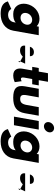

<svg xmlns="http://www.w3.org/2000/svg" viewBox="2109 -3395 1698 5956"><g transform="rotate(90 2958.0 -417.0)"><path d="M23 188C71 376 248 412 409 412C672 412 887 278 932 20L1072 -770H806L795 -709H790C737 -763 659 -793 557 -793C332 -793 142 -610 102 -385C62 -160 188 22 413 22C518 22 612 7 680 -56L670 1C646 138 524 181 450 181C334 181 280 128 259 82ZM384 -385C403 -491 496 -566 597 -566C696 -566 763 -491 744 -385C725 -280 637 -205 533 -205C425 -205 365 -280 384 -385Z M1955 -348C1959 -358 1796 -26 1914 -179L1738 -275C1661 -206 1622 -190 1536 -190C1468 -190 1376 -230 1397 -348ZM1430 -496C1447 -566 1507 -620 1599 -620C1677 -620 1725 -577 1723 -496Z M2201 -770H2090L2054 -567H2165L2113 -272C2089 -136 2112 22 2324 22C2434 22 2528 -26 2528 -26L2499 -241C2499 -241 2463 -217 2429 -217C2387 -217 2375 -251 2388 -323L2431 -567H2593L2629 -770H2467L2517 -1056H2251Z M3000 -770H2734L2658 -340C2613 -82 2723 22 3011 22C3299 22 3448 -82 3493 -340L3569 -770H3303L3238 -404C3211 -252 3160 -194 3049 -194C2938 -194 2908 -252 2935 -404Z M3954 -1246C3867 -1246 3784 -1175 3769 -1088C3754 -1001 3811 -931 3898 -931C3985 -931 4069 -1001 4084 -1088C4099 -1175 4041 -1246 3954 -1246ZM3734 -770H4000L3864 -1H3598Z M3984 188C4032 376 4209 412 4370 412C4633 412 4848 278 4893 20L5033 -770H4767L4756 -709H4751C4698 -763 4620 -793 4518 -793C4293 -793 4103 -610 4063 -385C4023 -160 4149 22 4374 22C4479 22 4573 7 4641 -56L4631 1C4607 138 4485 181 4411 181C4295 181 4241 128 4220 82ZM4345 -385C4364 -491 4457 -566 4558 -566C4657 -566 4724 -491 4705 -385C4686 -280 4598 -205 4494 -205C4386 -205 4326 -280 4345 -385Z M5916 -348C5920 -358 5757 -26 5875 -179L5699 -275C5622 -206 5583 -190 5497 -190C5429 -190 5337 -230 5358 -348ZM5391 -496C5408 -566 5468 -620 5560 -620C5638 -620 5686 -577 5684 -496Z"/></g></svg>

Font: Hussar Dziwak
Style: Kur
Weight: 400
Version: Version 1.022